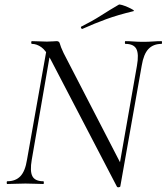

<svg xmlns="http://www.w3.org/2000/svg" viewBox="-20 -805 729 840"><path d="M491 10.6 202.6 -543Q181.2 -584 160.9 -598.5Q140.6 -613 119.6 -613Q116.6 -613 116.6 -619Q116.6 -625 119.6 -625Q134.8 -625 153 -624Q171.2 -623 185 -623Q198 -623 210.7 -624Q223.4 -625 228.4 -625Q239.4 -625 242 -613.5Q244.6 -602 258.2 -573L512.6 -80.6L506.4 10.2Q505.6 13.6 499.4 14.4Q493.2 15.2 491 10.6ZM11.6 0Q9.4 0 9.4 -6Q9.4 -12 11.6 -12Q48 -12 69.1 -33.9Q90.2 -55.8 98.2 -106.4L186.2 -602L204.4 -600L119 -106.4Q110.2 -55.8 121.8 -33.9Q133.4 -12 169.8 -12Q171.8 -12 171.8 -6Q171.8 0 169.8 0Q152.8 0 134.2 -1Q115.6 -2 91.2 -2Q70 -2 49.8 -1Q29.6 0 11.6 0ZM506.4 10.2 493 -26.8 579.2 -517.8Q588.2 -568.2 576.7 -590.6Q565.2 -613 528.6 -613Q526.4 -613 526.4 -619Q526.4 -625 528.6 -625Q545 -625 563.9 -623.5Q582.8 -622 607.2 -622Q628.4 -622 648.6 -623.5Q668.8 -625 686.8 -625Q688.8 -625 688.8 -619Q688.8 -613 686.8 -613Q650.6 -613 629.4 -590.6Q608.2 -568.2 600 -517.8ZM341.4 -679Q337.4 -677 334.9 -682.5Q332.4 -688 336.4 -689Q383.6 -712.6 422 -737.2Q460.4 -761.8 499 -784.2Q502.4 -786.6 514.7 -782.9Q527 -779.2 540.5 -773.2Q554 -767.2 561.7 -762.2Q569.4 -757.2 563.4 -756Q496.4 -740 444.4 -721Q392.4 -702 341.4 -679Z"/></svg>

Font: Cormorant Infant Light
Style: Italic
Weight: 300
Italic angle: -10°
Designer: Christian Thalmann (Catharsis Fonts)
Foundry: Catharsis Fonts
Version: Version 4.001